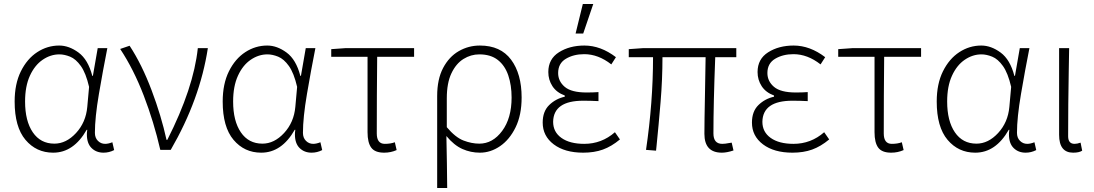

<svg xmlns="http://www.w3.org/2000/svg" viewBox="-20 -750 5454 957"><path d="M496 11Q460 11 436.5 -12Q413 -35 413 -80Q413 -91 415 -103H412Q347 11 245 11Q161 11 107 -53Q53 -117 53 -244Q53 -332 84 -394.5Q115 -457 165.5 -490Q216 -523 275 -523Q324 -523 371.5 -488Q419 -453 440 -372H443L467 -510H515Q493 -399 473 -281.5Q453 -164 453 -88Q453 -63 468 -48Q483 -33 504 -33Q520 -33 540 -41L549 -2Q524 11 496 11ZM251 -34Q310 -34 359 -87Q408 -140 415 -217L424 -317Q408 -386 383 -421Q358 -456 329.5 -467.5Q301 -479 276 -479Q232 -479 192.5 -452Q153 -425 129 -372.5Q105 -320 105 -244Q105 -147 143.5 -90.5Q182 -34 251 -34Z M831 -3H779Q747 -142 696.5 -273.5Q646 -405 579 -506L626 -522Q687 -429 735.5 -300.5Q784 -172 810 -53H814Q945 -311 966 -510H1016Q977 -255 831 -3Z M1533 11Q1497 11 1473.5 -12Q1450 -35 1450 -80Q1450 -91 1452 -103H1449Q1384 11 1282 11Q1198 11 1144 -53Q1090 -117 1090 -244Q1090 -332 1121 -394.5Q1152 -457 1202.5 -490Q1253 -523 1312 -523Q1361 -523 1408.5 -488Q1456 -453 1477 -372H1480L1504 -510H1552Q1530 -399 1510 -281.5Q1490 -164 1490 -88Q1490 -63 1505 -48Q1520 -33 1541 -33Q1557 -33 1577 -41L1586 -2Q1561 11 1533 11ZM1288 -34Q1347 -34 1396 -87Q1445 -140 1452 -217L1461 -317Q1445 -386 1420 -421Q1395 -456 1366.5 -467.5Q1338 -479 1313 -479Q1269 -479 1229.5 -452Q1190 -425 1166 -372.5Q1142 -320 1142 -244Q1142 -147 1180.5 -90.5Q1219 -34 1288 -34Z M1895 11Q1849 11 1830.5 -14Q1812 -39 1812 -91V-467H1631V-505L1701 -510H2044V-467H1860Q1858 -272 1858 -85Q1858 -33 1898 -33Q1927 -33 1948 -41L1957 -2Q1928 11 1895 11Z M2209 187H2159V-271Q2159 -355 2188.5 -411Q2218 -467 2266.5 -495Q2315 -523 2372 -523Q2475 -523 2527.5 -452.5Q2580 -382 2580 -264Q2580 -177 2550 -115.5Q2520 -54 2472.5 -21.5Q2425 11 2372 11Q2326 11 2284.5 -7.5Q2243 -26 2205 -72Q2208 66 2209 187ZM2369 -34Q2436 -34 2483 -97.5Q2530 -161 2530 -264Q2530 -325 2513.5 -374Q2497 -423 2461.5 -451Q2426 -479 2369 -479Q2327 -479 2290 -456Q2253 -433 2230 -384.5Q2207 -336 2207 -260V-116Q2250 -65 2290.5 -49.5Q2331 -34 2369 -34Z M2887 -583H2849L2885 -730H2937ZM2887 11Q2795 11 2740 -30.5Q2685 -72 2685 -139Q2685 -195 2717.5 -226.5Q2750 -258 2795 -268V-274Q2754 -289 2733.5 -320.5Q2713 -352 2713 -391Q2713 -456 2766 -489.5Q2819 -523 2893 -523Q2974 -523 3050 -465L3027 -429Q2962 -480 2892 -480Q2839 -480 2800.5 -457Q2762 -434 2762 -386Q2762 -345 2795 -317Q2828 -289 2904 -289Q2937 -289 2963 -291V-246Q2924 -248 2887 -248Q2739 -248 2737 -143Q2737 -92 2778.5 -62.5Q2820 -33 2892 -33Q2979 -33 3045 -91L3070 -55Q3028 -20 2985 -4.5Q2942 11 2887 11Z M3578 11Q3491 11 3491 -83Q3491 -139 3494 -289L3497 -465H3282Q3282 -355 3272.5 -240.5Q3263 -126 3252 -18L3250 1L3200 -3Q3235 -240 3235 -465H3114V-505L3184 -510H3650V-465H3545Q3536 -233 3536 -85Q3536 -33 3580 -33Q3594 -33 3614 -37L3627 -39L3636 0Q3603 11 3578 11Z M3930 11Q3838 11 3783 -30.5Q3728 -72 3728 -139Q3728 -195 3760.5 -226.5Q3793 -258 3838 -268V-274Q3797 -289 3776.5 -320.5Q3756 -352 3756 -391Q3756 -456 3809 -489.5Q3862 -523 3936 -523Q4017 -523 4093 -465L4070 -429Q4005 -480 3935 -480Q3882 -480 3843.5 -457Q3805 -434 3805 -386Q3805 -345 3838 -317Q3871 -289 3947 -289Q3980 -289 4006 -291V-246Q3967 -248 3930 -248Q3782 -248 3780 -143Q3780 -92 3821.5 -62.5Q3863 -33 3935 -33Q4022 -33 4088 -91L4113 -55Q4071 -20 4028 -4.5Q3985 11 3930 11Z M4422 11Q4376 11 4357.5 -14Q4339 -39 4339 -91V-467H4158V-505L4228 -510H4571V-467H4387Q4385 -272 4385 -85Q4385 -33 4425 -33Q4454 -33 4475 -41L4484 -2Q4455 11 4422 11Z M5092 11Q5056 11 5032.5 -12Q5009 -35 5009 -80Q5009 -91 5011 -103H5008Q4943 11 4841 11Q4757 11 4703 -53Q4649 -117 4649 -244Q4649 -332 4680 -394.5Q4711 -457 4761.5 -490Q4812 -523 4871 -523Q4920 -523 4967.5 -488Q5015 -453 5036 -372H5039L5063 -510H5111Q5089 -399 5069 -281.5Q5049 -164 5049 -88Q5049 -63 5064 -48Q5079 -33 5100 -33Q5116 -33 5136 -41L5145 -2Q5120 11 5092 11ZM4847 -34Q4906 -34 4955 -87Q5004 -140 5011 -217L5020 -317Q5004 -386 4979 -421Q4954 -456 4925.5 -467.5Q4897 -479 4872 -479Q4828 -479 4788.5 -452Q4749 -425 4725 -372.5Q4701 -320 4701 -244Q4701 -147 4739.5 -90.5Q4778 -34 4847 -34Z M5329 11Q5259 11 5259 -78V-510H5309L5307 -394Q5304 -230 5304 -71Q5304 -33 5336 -33Q5349 -33 5366 -39L5374 1Q5359 11 5329 11Z"/></svg>

Font: LXGW 975 Gothic SC 200W
Style: Regular
Weight: 200
Version: Version 2.01;February 25, 2021